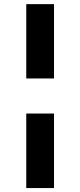

<svg xmlns="http://www.w3.org/2000/svg" viewBox="-20 -827 395 946"><path d="M246.1 -267.6V99.6H109.4V-267.6ZM246.1 -440.4H109.4V-806.6H246.1Z"/></svg>

Font: Pretendard
Style: Bold
Weight: 700
Designer: Base glyphs from Inter by Rasmus Andersson; Hangeul glyphs from Noto Sans CJK(Source Han Sans) by Jang Soo-young and Kan
Foundry: Kil Hyung-jin
Version: Version 1.309